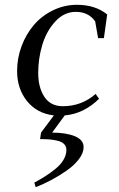

<svg xmlns="http://www.w3.org/2000/svg" viewBox="-20 -472 493 795"><path d="M50.8 -178.2Q50.8 -231 69.3 -280.8Q87.9 -330.6 120.1 -368.4Q152.3 -406.2 199.2 -429.2Q246.1 -452.1 298.8 -452.1Q374.5 -452.1 423.8 -412.1L410.2 -314H386.2L374 -383.8Q346.2 -422.9 293.9 -422.9Q245.6 -422.9 209 -383.1Q172.4 -343.3 155.3 -286.6Q138.2 -230 138.2 -169.9Q138.2 -109.9 163.8 -71Q189.5 -32.2 240.2 -32.2Q317.9 -32.2 376 -83L390.1 -63Q327.1 -1 248 5.9L195.8 77.1Q253.4 77.1 289.8 92Q326.2 106.9 326.2 137.2Q326.2 161.1 307.1 186.5Q288.1 211.9 257.1 233.6Q226.1 255.4 193.6 272.7Q161.1 290 127.9 303.2L122.1 284.2Q147.9 270 167.7 257.6Q187.5 245.1 209.2 227.5Q231 210 242.9 189.7Q254.9 169.4 254.9 148.9Q254.9 134.8 246.1 125.2Q237.3 115.7 220.5 111.3Q203.6 106.9 186.8 105.5Q169.9 104 146 104L149.9 77.1L203.1 5.9Q132.8 -2.4 91.8 -53.5Q50.8 -104.5 50.8 -178.2Z"/></svg>

Font: Dihjauti S
Style: Bold Italic
Weight: 700
Italic angle: -9°
Designer: T. Christopher White
Version: Version 3.0.0